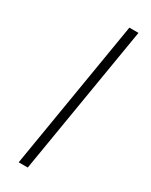

<svg xmlns="http://www.w3.org/2000/svg" viewBox="-192 -769 639 812"><g transform="rotate(30 127.5 -363.5)"><path d="M224.8 -727.3 104 0H59.7L180.4 -727.3Z"/></g></svg>

Font: Inter Extra Light  BETA
Style: Italic
Weight: 200
Italic angle: 9.39999°
Designer: Rasmus Andersson
Foundry: rsms
Version: Version 3.011;git-f93a4a705